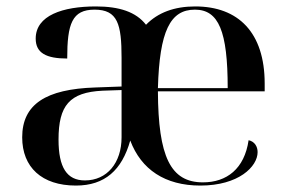

<svg xmlns="http://www.w3.org/2000/svg" viewBox="-20 -567 890 597"><path d="M216 10C306 10 359 -38 385 -130C419 -40 493 10 603 10C722 10 781 -49 781 -94C781 -111 772 -127 753 -131C740 -42 685 0 611 0C510 0 472 -80 471 -283H803V-307C803 -466 721 -547 587 -547C522 -547 471 -528 434 -490C403 -530 351 -547 278 -547C175 -547 91 -519 91 -447C91 -402 124 -385 189 -385C189 -493 204 -537 274 -537C346 -537 358 -492 358 -387V-298L276 -295C123 -290 49 -243 49 -140C49 -47 110 10 216 10ZM688 -293H471C476 -470 509 -537 586 -537C660 -537 688 -470 688 -293ZM244 -6C188 -6 162 -46 162 -133C162 -239 196 -280 299 -285L358 -287V-140C358 -61 313 -6 244 -6Z"/></svg>

Font: Noto Serif Display Medium
Style: Regular
Weight: 500
Designer: Monotype Design Team
Foundry: Monotype Imaging Inc.
Version: Version 2.009